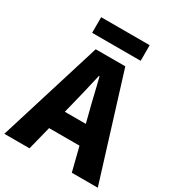

<svg xmlns="http://www.w3.org/2000/svg" viewBox="-224 -1070 1108 1203"><g transform="rotate(30 330.0 -468.0)"><path d="M152 -823H503V-936H152ZM-8 0H174L217 -171H437L480 0H668L437 -745H223ZM251 -309 267 -372C286 -446 306 -533 324 -611H328C348 -535 367 -446 387 -372L403 -309Z"/></g></svg>

Font: Noto Sans CJK TC Black
Style: Regular
Weight: 900
Designer: Ryoko NISHIZUKA 西塚涼子 (kana, bopomofo & ideographs); Paul D. Hunt (Latin, Greek & Cyrillic); Sandoll Communications 산돌커뮤니
Foundry: Adobe
Version: Version 2.004;hotconv 1.0.118;makeotfexe 2.5.65603